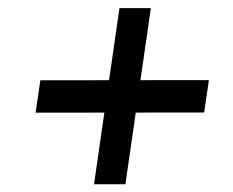

<svg xmlns="http://www.w3.org/2000/svg" viewBox="-20 -606 586 483"><path d="M216.5 -142.5 280.5 -585.5H359.5L295.5 -142.5ZM69.5 -322.5 81.5 -404 505.5 -404.5 493.5 -323Z"/></svg>

Font: Public Sans Thin Medium
Style: Italic
Weight: 500
Italic angle: -8°
Version: Version 2.001